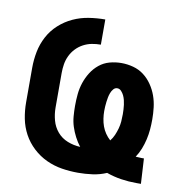

<svg xmlns="http://www.w3.org/2000/svg" viewBox="-66 -591 632 661"><g transform="rotate(10 250.0 -260.0)"><path d="M453 8Q426 8 399.5 4Q373 0 348 -9Q325 1 299.5 4.5Q274 8 249 8Q220 8 192 3.5Q164 -1 138 -13Q112 -25 90.5 -45Q69 -65 55.5 -90Q42 -115 36.5 -143Q31 -171 31 -200V-320Q31 -349 36.5 -377Q42 -405 55.5 -430.5Q69 -456 90.5 -475.5Q112 -495 138 -507Q164 -519 192.5 -523.5Q221 -528 250 -528V-440Q234 -440 218.5 -437Q203 -434 189 -426.5Q175 -419 164 -407.5Q153 -396 146 -381.5Q139 -367 136.5 -351.5Q134 -336 134 -320V-200Q134 -177 140 -155Q146 -133 160.5 -116Q175 -99 196.5 -90.5Q218 -82 241 -81Q230 -95 221.5 -111.5Q213 -128 207.5 -145Q202 -162 200.5 -180.5Q199 -199 199 -217Q199 -238 201 -258.5Q203 -279 209.5 -298.5Q216 -318 227 -335.5Q238 -353 254 -366Q270 -379 290 -384.5Q310 -390 331 -390Q352 -390 372.5 -384.5Q393 -379 409.5 -366.5Q426 -354 438 -336.5Q450 -319 457 -299.5Q464 -280 466.5 -259Q469 -238 469 -217Q469 -199 467.5 -181.5Q466 -164 462 -146.5Q458 -129 451.5 -112.5Q445 -96 435 -81Q440 -81 445 -80.5Q450 -80 455 -80H464L469 8ZM339 -121Q347 -131 352 -142.5Q357 -154 360.5 -166.5Q364 -179 365 -191.5Q366 -204 366 -217Q366 -225 365.5 -233.5Q365 -242 364 -250Q363 -258 361 -266Q359 -274 355.5 -281.5Q352 -289 346 -295.5Q340 -302 332 -302Q324 -302 318.5 -295.5Q313 -289 310 -281Q307 -273 305.5 -265Q304 -257 303 -249Q302 -241 301.5 -233Q301 -225 301 -217Q301 -204 303 -190.5Q305 -177 309.5 -164.5Q314 -152 321.5 -141Q329 -130 339 -121Z"/></g></svg>

Font: Iosevka Algr
Style: Bold
Weight: 700
Monospace: yes
Designer: Belleve Invis
Foundry: Belleve Invis
Version: Version 26.0.2; ttfautohint (v1.8.3)